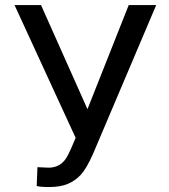

<svg xmlns="http://www.w3.org/2000/svg" viewBox="-20 -731 668 761"><path d="M326.7 -298.3 142.6 -710.9H37.6L279.8 -184.6L261.2 -141.1L249 -115.7C232.4 -82.8 207 -66.4 172.9 -66.4L128.4 -68.4L125.5 5.9C132.6 8.8 149.1 10.3 174.8 10.3C204.4 10.3 229.1 6.1 248.8 -2.2C268.5 -10.5 285.6 -22.5 300.3 -38.3C314.9 -54.1 330.7 -80.9 347.7 -118.7L599.1 -710.9H490.2Z"/></svg>

Font: Roboto1
Style: rg
Weight: 400
Designer: Google
Version: Version 2.137; 2017